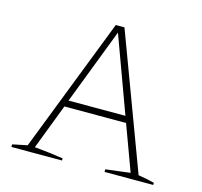

<svg xmlns="http://www.w3.org/2000/svg" viewBox="-96 -749 898 854"><g transform="rotate(15 353.0 -322.0)"><path d="M606 -25Q645 -19 680 -10V0H456V-12L569 -26L492 -235H208L128 -26Q162 -23 194.5 -19Q227 -15 260 -10V0H27V-12L95 -26L335 -644H375ZM219 -265H481L353 -614Z"/></g></svg>

Font: Piazzolla SC Thin
Style: Regular
Weight: 100
Designer: Juan Pablo del Peral
Foundry: Huerta Tipografica
Version: Version 1.330